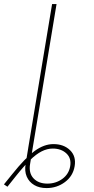

<svg xmlns="http://www.w3.org/2000/svg" viewBox="-100 -748 472 968"><path d="M134.8 200.2Q98.6 200.2 72.8 185.1Q46.9 169.9 34.9 142.6Q22.9 115.2 29.3 78.1L46.9 -29.3H69.3L51.8 78.1Q43.9 124 68.8 150.9Q93.8 177.7 138.7 177.7Q181.6 177.7 214.4 153.8Q247.1 129.9 253.9 89.8Q260.7 49.8 234.6 25.4Q208.5 1 166 1Q138.2 1 110.4 14.9Q82.5 28.8 50.5 60.1Q18.6 91.3 -22.9 143.6L-62.5 193.4L-80.1 181.6L-39.1 130.9Q27.8 47.4 75 12.9Q122.1 -21.5 169.4 -21.5Q221.7 -21.5 253.2 9.3Q284.7 40 276.4 89.8Q268.1 139.6 227.5 169.9Q187 200.2 134.8 200.2ZM185.1 -727.5 64.5 0H42L162.6 -727.5Z"/></svg>

Font: Inter 20pt Thin
Style: Italic
Weight: 250
Italic angle: -9.3988°
Version: Version 4.001;git-66647c0bb